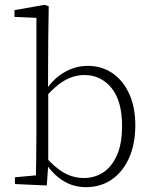

<svg xmlns="http://www.w3.org/2000/svg" viewBox="-20 -763 632 796"><path d="M42 0V-28L129 -36Q130 -63 130 -94Q130 -125 130.5 -155.5Q131 -186 131 -212V-689L40 -693V-721L165 -743L182 -737L180 -599L179 -393L180 -386V-82V-81L174 6ZM336 13Q306 13 277.5 3.5Q249 -6 222.5 -27Q196 -48 172 -82H158L165 -117Q206 -69 245 -47Q284 -25 328 -25Q372 -25 407.5 -48Q443 -71 464.5 -118.5Q486 -166 486 -241Q486 -345 442 -398.5Q398 -452 330 -452Q303 -452 276 -442.5Q249 -433 222 -412Q195 -391 165 -356L157 -391H171Q195 -426 223 -447.5Q251 -469 281.5 -479.5Q312 -490 344 -490Q401 -490 445.5 -460Q490 -430 515.5 -374.5Q541 -319 541 -244Q541 -166 515 -108Q489 -50 443 -18.5Q397 13 336 13Z"/></svg>

Font: Source Serif 4 18pt Light
Style: Regular
Weight: 300
Designer: Frank Grießhammer
Foundry: Adobe Systems Incorporated
Version: Version 4.004;hotconv 1.0.116;makeotfexe 2.5.65601